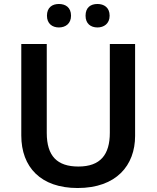

<svg xmlns="http://www.w3.org/2000/svg" viewBox="-20 -935 787 965"><path d="M216 -856C216 -816 243 -797 276 -797C309 -797 337 -816 337 -856C337 -898 309 -915 276 -915C243 -915 216 -898 216 -856ZM410 -856C410 -816 436 -797 470 -797C502 -797 531 -816 531 -856C531 -898 502 -915 470 -915C436 -915 410 -898 410 -856ZM659 -252V-714H532V-268C532 -158 485 -98 374 -98C268 -98 215 -150 215 -267V-714H87V-254C87 -95 185 10 370 10C565 10 659 -104 659 -252Z"/></svg>

Font: Noto Sans Tai Tham SemiBold
Style: Regular
Weight: 600
Designer: Monotype Design Team 2013. Revised by David WIlliams 2020
Foundry: Monotype Imaging Inc.
Version: Version 2.002